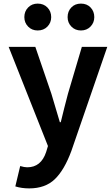

<svg xmlns="http://www.w3.org/2000/svg" viewBox="-20 -820 615 1065"><path d="M142 225Q100 225 65 214L92 101Q115 108 131 108Q208 108 236 23L246 -10L28 -560H176L265 -300Q266 -296 312 -142H317Q323 -168 336.5 -221Q350 -274 357 -300L434 -560H575L376 17Q337 123 284 174Q231 225 142 225ZM189 -651Q157 -651 136 -672.5Q115 -694 115 -725Q115 -757 136 -778.5Q157 -800 189 -800Q222 -800 243 -778.5Q264 -757 264 -725Q264 -694 243 -672.5Q222 -651 189 -651ZM355 -725Q355 -757 375.5 -778.5Q396 -800 429 -800Q462 -800 482.5 -778.5Q503 -757 503 -725Q503 -694 482 -672.5Q461 -651 429 -651Q397 -651 376 -672.5Q355 -694 355 -725Z"/></svg>

Font: NotoSansHansBold
Style: Bold
Weight: 700
Designer: Ryoko NISHIZUKA  (kana & ideographs); Paul D. Hunt (Latin, Greek & Cyrillic); Wenlong ZHANG  (bopomofo); Sandoll Communi
Foundry: Adobe Systems Incorporated
Version: Version 1.00;December 8, 2021;FontCreator 13.0.0.2675 64-bit